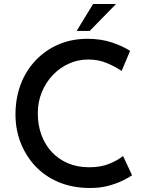

<svg xmlns="http://www.w3.org/2000/svg" viewBox="-20 -927 735 955"><path d="M637 -55Q621 -44 589.5 -28.5Q558 -13 515.5 -2Q473 9 422 8Q337 7 269.5 -22Q202 -51 155 -101.5Q108 -152 82.5 -217.5Q57 -283 57 -357Q57 -439 83 -507.5Q109 -576 157.5 -627Q206 -678 271.5 -706Q337 -734 415 -734Q482 -734 536 -716Q590 -698 627 -674L585 -574Q556 -594 513.5 -612.5Q471 -631 419 -631Q368 -631 322.5 -610.5Q277 -590 242.5 -553.5Q208 -517 188 -468.5Q168 -420 168 -363Q168 -305 186 -256Q204 -207 237.5 -171Q271 -135 318 -115Q365 -95 424 -95Q480 -95 522.5 -112Q565 -129 592 -151ZM557 -907 426 -773H361L443 -907Z"/></svg>

Font: Josefin Sans Medium
Style: Regular
Weight: 500
Designer: Santiago Orozco
Foundry: Typemade
Version: Version 2.001